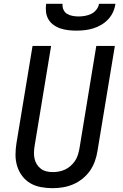

<svg xmlns="http://www.w3.org/2000/svg" viewBox="-20 -975 640 1003"><path d="M255 8Q224 8 194 2.5Q164 -3 139 -17.5Q114 -32 96.5 -55Q79 -78 70 -106.5Q61 -135 61 -165.5Q61 -196 66 -227L150 -735H247L161 -214Q158 -196 157.5 -179Q157 -162 160.5 -146Q164 -130 172.5 -116.5Q181 -103 193.5 -93.5Q206 -84 222 -80Q238 -76 255 -76Q271 -76 288 -79Q305 -82 320.5 -89.5Q336 -97 349.5 -109Q363 -121 372.5 -135.5Q382 -150 387 -166.5Q392 -183 395 -199L483 -735H580L489 -185Q485 -159 475.5 -132.5Q466 -106 450 -83Q434 -60 411 -41.5Q388 -23 362 -12Q336 -1 309 3.5Q282 8 255 8ZM379 -815Q357 -815 336 -817.5Q315 -820 295.5 -826.5Q276 -833 259.5 -845Q243 -857 233 -874Q223 -891 220.5 -912Q218 -933 221 -955H307Q305 -939 311.5 -924.5Q318 -910 330.5 -902.5Q343 -895 359 -892Q375 -889 391 -889Q407 -889 424 -892Q441 -895 456.5 -902.5Q472 -910 483.5 -924.5Q495 -939 497 -955H583Q580 -933 570.5 -912Q561 -891 545 -874Q529 -857 508.5 -845Q488 -833 466.5 -826.5Q445 -820 423 -817.5Q401 -815 379 -815Z"/></svg>

Font: Iosevka Medium Extended
Style: Italic
Weight: 500
Width: 7
Italic angle: -9°
Monospace: yes
Designer: Belleve Invis
Foundry: Belleve Invis
Version: Version 32.5.0; ttfautohint (v1.8.4)